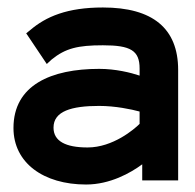

<svg xmlns="http://www.w3.org/2000/svg" viewBox="-20 -482 521 513"><path d="M210 11C274 11 329 -20 360 -43V0H456V-295C456 -407 387 -462 255 -462C160 -462 103 -438 60 -401L50 -393L105 -311L118 -323C155 -353 188 -361 255 -361C329 -361 353 -347 353 -299V-280C329 -288 289 -298 245 -298C117 -298 16 -255 16 -140C16 -47 96 11 210 11ZM245 -199C288 -199 331 -190 353 -184V-151C339 -137 282 -88 214 -88C155 -88 123 -105 123 -141C123 -185 171 -199 245 -199Z"/></svg>

Font: Charger Pro
Style: BlkExt
Weight: 900
Designer: Jasper
Foundry: Cannot Into Space Fonts
Version: Version 1.09